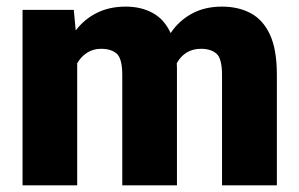

<svg xmlns="http://www.w3.org/2000/svg" viewBox="-20 -558 901 578"><path d="M284.2 -411.1Q260.7 -411.1 242.4 -399.4Q224.1 -387.7 212.4 -367.7V0H47.9V-528.3H202.1L208 -466.3Q233.4 -500 271.2 -519Q309.1 -538.1 358.4 -538.1Q404.8 -538.1 439.7 -519Q474.6 -500 493.7 -458.5Q518.6 -495.6 557.4 -516.8Q596.2 -538.1 648.4 -538.1Q696.8 -538.1 734.1 -518.6Q771.5 -499 792.5 -454.1Q813.5 -409.2 813.5 -332.5V0H648.4V-332.5Q648.4 -381.8 631.6 -396.5Q614.7 -411.1 585.4 -411.1Q560.1 -411.1 541.7 -399.7Q523.4 -388.2 512.2 -367.7Q512.7 -360.4 512.7 -352.5V0H348.1V-331.5Q348.1 -381.8 331.3 -396.5Q314.5 -411.1 284.2 -411.1Z"/></svg>

Font: Vazirmatn RD UI FD Black
Style: Regular
Weight: 900
Designer: Saber Rastikerdar
Foundry: Saber Rastikerdar
Version: Version 33.003